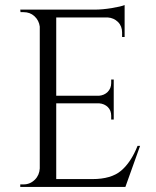

<svg xmlns="http://www.w3.org/2000/svg" viewBox="-20 -738 617 758"><path d="M60 -10C60 -10 60 0 60 0C60 0 475 0 475 0C475 0 533 -162 533 -162C533 -162 523 -162 523 -162C523 -162 523 -162 523 -162C506 -119 484 -86 458 -64C432 -42 394 -31 345 -31C345 -31 202 -31 202 -31C202 -31 202 -330 202 -330C202 -330 372 -330 372 -330C372 -330 372 -330 372 -330C385 -329 397 -324 406 -315C415 -306 419 -294 419 -281C419 -281 419 -266 419 -266C419 -266 429 -266 429 -266C429 -266 429 -424 429 -424C429 -424 419 -424 419 -424C419 -424 419 -410 419 -410C419 -410 419 -410 419 -410C419 -396 414 -384 405 -375C396 -366 384 -361 371 -360C371 -360 202 -360 202 -360C202 -360 202 -669 202 -669C202 -669 406 -669 406 -669C406 -669 406 -669 406 -669C421 -668 435 -662 446 -651C457 -640 462 -626 462 -610C462 -610 462 -592 462 -592C462 -592 472 -592 472 -592C472 -592 472 -718 472 -718C472 -718 472 -718 472 -718C462 -714 445 -710 421 -706C396 -702 374 -700 353 -700C353 -700 60 -700 60 -700C60 -700 61 -690 61 -690C61 -690 73 -690 73 -690C73 -690 73 -690 73 -690C90 -690 104 -685 116 -674C128 -663 135 -649 137 -633C137 -633 137 -73 137 -73C137 -73 137 -73 137 -73C136 -56 130 -41 118 -29C105 -16 90 -10 73 -10C73 -10 60 -10 60 -10Z"/></svg>

Font: Cinzel Utterance
Style: Regular
Weight: 500
Designer: Natanael Gama
Foundry: ""
Version: ""